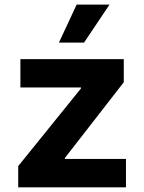

<svg xmlns="http://www.w3.org/2000/svg" viewBox="-20 -797 612 817"><path d="M57.5 0H516V-120.7H256V-124.6L506.7 -447.1V-545.5H66.8V-424.7H324.6V-420.8L57.5 -90.2ZM230.8 -615.8H337.7L446 -777.3H306.1Z"/></svg>

Font: Margiela Sans
Style: Bold
Weight: 700
Designer: Stefan Endress, Andreas Faust
Version: Version 1.100;FEAKit 1.0